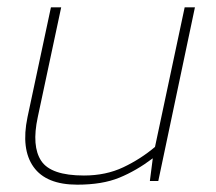

<svg xmlns="http://www.w3.org/2000/svg" viewBox="-20 -494 589 524"><path d="M191 10Q106 10 71.5 -38.5Q37 -87 55 -174L119 -474H147L83 -174Q66 -95 92.5 -55Q119 -15 209 -15Q269 -15 316.5 -37.5Q364 -60 403 -93L484 -474H512L412 0H389L397 -62Q352 -28 305.5 -9Q259 10 191 10Z"/></svg>

Font: Kanit Thin
Style: Italic
Weight: 250
Italic angle: -12°
Designer: Katatrad Team
Foundry: CadsonDemak
Version: Version 2.000; ttfautohint (v1.8.3)